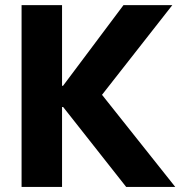

<svg xmlns="http://www.w3.org/2000/svg" viewBox="-20 -740 714 760"><path d="M65.4 -719.7H225.6V-400.4H229.5L468.8 -719.7H662.1L383.8 -364.7L673.8 0H479.5L230 -316.4H225.6V0H65.4Z"/></svg>

Font: Reddit Sans Chocolate ExtraBold
Style: Regular
Weight: 800
Designer: Stephen Hutchings
Foundry: Reddit
Version: Version 1.011